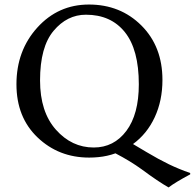

<svg xmlns="http://www.w3.org/2000/svg" viewBox="-20 -678 850 838"><path d="M355 -613.8Q272.9 -613.8 213.9 -543.5Q154.8 -473.1 154.8 -327.1Q154.8 -189.9 223.9 -112.1Q293 -34.2 389.2 -34.2Q477.1 -34.2 531.5 -106.7Q585.9 -179.2 585.9 -310.1Q585.9 -461.9 524.9 -537.8Q463.9 -613.8 355 -613.8ZM560.5 -49.3Q564.9 -46.9 618.9 -14.6Q672.9 17.6 716.8 38.8Q760.7 60.1 810.1 77.1V83Q744.1 118.2 715.8 140.1Q670.9 114.7 599.1 61.5Q550.3 25.9 483.9 -8.8Q466.3 -2.4 447.8 1.7Q429.2 5.9 409.4 7.8Q389.6 9.8 369.1 9.8Q236.3 9.8 144 -78.1Q51.8 -166 51.8 -310.1Q51.8 -457 142.8 -557.6Q233.9 -658.2 368.2 -658.2Q505.4 -658.2 597.2 -566.7Q689 -475.1 689 -329.1Q689 -238.8 655.3 -166.3Q621.6 -93.8 560.5 -49.3Z"/></svg>

Font: Biolilbert
Style: Regular
Weight: 400
Designer: Philipp H. Poll
Foundry: Philipp H. Poll
Version: Version 1.1.0